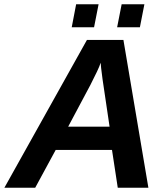

<svg xmlns="http://www.w3.org/2000/svg" viewBox="-41 -874 783 894"><path d="M218.3 -175.8 123 0H-20.5L363.8 -688H533.7L649.9 0H507.3L480.5 -175.8ZM427.7 -582Q422.9 -566.4 410.6 -540.5Q398.4 -514.6 379.9 -478.5L276.4 -284.2H469.2L436.5 -504.9Q427.7 -570.8 427.7 -582ZM631.3 -854 610.4 -747.1H504.4L525.4 -854ZM418 -854 397 -747.1H293L313.5 -854Z"/></svg>

Font: Arimo
Style: Bold Italic
Weight: 700
Italic angle: -12°
Designer: Steve Matteson
Foundry: Monotype Imaging Inc.
Version: Version 1.33